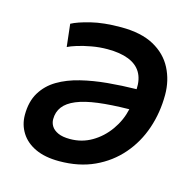

<svg xmlns="http://www.w3.org/2000/svg" viewBox="-86 -623 731 722"><g transform="rotate(15 280.0 -261.5)"><path d="M204 12Q149 12 111.5 -5.5Q74 -23 54.5 -54Q35 -85 35 -123Q35 -175 56.5 -210.5Q78 -246 115 -268Q152 -290 201 -302Q250 -314 304.5 -319Q359 -324 416 -325Q418 -364 402.5 -390Q387 -416 354 -429Q321 -442 272 -442Q241 -442 210.5 -436.5Q180 -431 156 -423.5Q132 -416 121 -410L111 -498Q135 -511 183.5 -523Q232 -535 300 -535Q378 -535 427.5 -508Q477 -481 501 -434.5Q525 -388 525 -332Q525 -263 504 -201Q483 -139 441.5 -91Q400 -43 340.5 -15.5Q281 12 204 12ZM222 -79Q268 -79 306.5 -101.5Q345 -124 372 -162Q399 -200 409 -245Q339 -244 288.5 -237.5Q238 -231 205.5 -217.5Q173 -204 157.5 -183.5Q142 -163 142 -135Q142 -120 150 -107.5Q158 -95 175.5 -87Q193 -79 222 -79Z"/></g></svg>

Font: Ubuntu Sans Mono Medium
Style: Italic
Weight: 500
Italic angle: -13.5°
Monospace: yes
Designer: Dalton Maag Ltd
Foundry: Dalton Maag Ltd
Version: Version 1.006